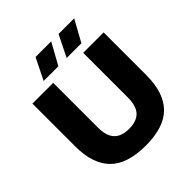

<svg xmlns="http://www.w3.org/2000/svg" viewBox="-249 -1125 1310 1310"><g transform="rotate(-45 406.0 -470.0)"><path d="M62.5 -327.5V-740H263V-309.5Q263 -227.5 299 -189.5Q335 -151.5 408 -151.5Q481 -151.5 516.8 -189.5Q552.5 -227.5 552.5 -309.5V-740H749.5V-327.5Q749.5 -158.5 666.8 -74.2Q584 10 408 10Q229.5 10 146 -74.2Q62.5 -158.5 62.5 -327.5ZM226 -795 302.5 -950H453.5L368 -795ZM448 -795 524.5 -950H675.5L590 -795Z"/></g></svg>

Font: Encode Sans Semi Expanded ExBd
Style: Regular
Weight: 800
Width: 6
Designer: Multiple Designers
Foundry: Impallari Type
Version: Version 2.000